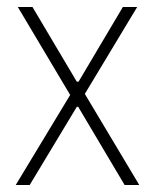

<svg xmlns="http://www.w3.org/2000/svg" viewBox="-20 -530 444 550"><path d="M25 0 181 -258 31 -510H73L200 -296H205L332 -510H373L223 -261L379 0H337L204 -224H200L65 0Z"/></svg>

Font: Saira Thin Condensed
Style: Regular
Weight: 100
Width: 3
Version: Version 1.101